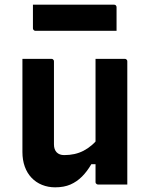

<svg xmlns="http://www.w3.org/2000/svg" viewBox="-20 -790 640 822"><path d="M200 -538Q204 -538 206 -536.5Q208 -535 209.5 -533Q211 -531 211 -527Q211 -483 211 -436.5Q211 -390 211 -344Q211 -298 211 -254.5Q211 -211 211 -172Q211 -150 222.5 -138Q234 -126 255 -126Q278 -126 298.5 -130.5Q319 -135 337.5 -144.5Q356 -154 373.5 -169Q391 -184 406 -205V-87H371Q353 -56 331 -34Q309 -12 281.5 0Q254 12 216 12Q186 12 160 1.5Q134 -9 115 -29Q96 -49 86 -77Q76 -105 76 -139Q76 -184 76 -229Q76 -274 76 -319Q76 -364 76 -409Q76 -441 76 -473.5Q76 -506 76 -538Q107 -538 138.5 -538Q170 -538 200 -538ZM514 -538Q518 -538 520 -536.5Q522 -535 523.5 -533Q525 -531 525 -527Q525 -455 525 -384Q525 -313 525 -241.5Q525 -170 525 -98Q525 -79 525 -62Q525 -45 525 -29Q525 -13 525 0Q503 0 481.5 0Q460 0 439.5 0Q419 0 400 0Q397 0 394.5 -1.5Q392 -3 390.5 -5Q389 -7 389 -11Q389 -99 389 -187Q389 -275 389 -362.5Q389 -450 389 -538Q411 -538 431.5 -538Q452 -538 472.5 -538Q493 -538 514 -538ZM121 -770H468Q473 -770 476 -767Q479 -764 479 -759Q479 -742 479 -725.5Q479 -709 479 -692.5Q479 -676 479 -658H132Q129 -658 126.5 -659.5Q124 -661 122.5 -663.5Q121 -666 121 -669Q121 -687 121 -703.5Q121 -720 121 -736.5Q121 -753 121 -770Z"/></svg>

Font: Recursive
Style: Bold
Weight: 700
Version: Version 1.085